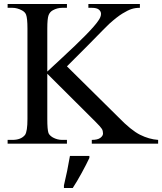

<svg xmlns="http://www.w3.org/2000/svg" viewBox="-20 -717 809 958"><path d="M314 -386 571 -132Q634 -67 679 -44.5Q724 -22 769 -19V0H438V-19Q467 -19 480.5 -29Q494 -39 494 -51Q494 -64 488.5 -73.5Q483 -83 457 -109L216 -349V-123Q216 -70 222 -53Q227 -41 244 -31Q266 -19 290 -19H314V0H18V-19H42Q85 -19 105 -44Q117 -62 117 -123V-574Q117 -626 110 -644Q105 -657 90 -665Q66 -678 42 -678H18V-697H314V-678H290Q266 -678 244 -666Q229 -658 222.5 -641.5Q216 -625 216 -574V-360Q226 -370 286 -425Q438 -565 470 -613Q484 -632 484 -648Q484 -660 473.5 -669Q463 -678 438 -678H421V-697H678V-678Q655 -678 636.5 -672Q618 -666 591 -649.5Q564 -633 525 -598Q513 -587 421 -493ZM299 208Q307 175 315 136Q323 97 329 61H426V71Q419 86 409 105.5Q399 125 387.5 146Q376 167 364.5 186.5Q353 206 343 221H299Z"/></svg>

Font: MM Ethnic
Style: Regular
Weight: 400
Designer: Khon Soe Zaw Thu
Version: Version 1.00 July 18, 2016, initial release